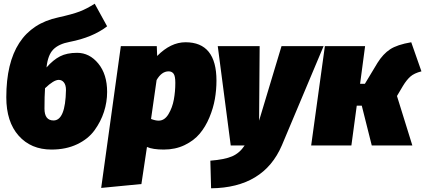

<svg xmlns="http://www.w3.org/2000/svg" viewBox="-20 -785 2294 1036"><path d="M396 -500Q463 -500 510.5 -442Q558 -384 558 -289Q558 -234 541 -181.5Q524 -129 490 -82Q456 -35 396 -6.5Q336 22 258 22Q147 22 80.5 -53Q14 -128 14 -260Q14 -631 294 -691Q371 -708 410 -723Q449 -738 491 -765L558 -643Q480 -583 356 -559Q297 -548 267.5 -518Q238 -488 231 -421Q267 -462 304 -481Q341 -500 396 -500ZM269 -135Q333 -135 336 -299Q336 -326 325 -340Q314 -354 297 -354Q270 -354 223 -309Q220 -266 220 -199Q220 -135 269 -135Z M526 229 632 -536H826L828 -483Q901 -557 981 -557Q1148 -557 1148 -350Q1148 -300 1139.5 -251Q1131 -202 1110 -151.5Q1089 -101 1057.5 -63.5Q1026 -26 976 -2Q926 22 864 22Q804 22 773 8L743 208ZM836 -134Q868 -134 889 -169Q910 -204 918 -247.5Q926 -291 926 -338Q926 -375 916.5 -387.5Q907 -400 890 -400Q852 -400 825 -353L795 -143Q819 -134 836 -134Z M1726 -536 1501 -1Q1403 228 1119 231L1115 82Q1192 76 1232.5 58.5Q1273 41 1300 0H1225L1155 -536H1381L1378 -134L1499 -536Z M2199 -557 2254 -400Q2215 -390 2194.5 -372Q2174 -354 2154 -321L2122 -267L2205 0H1986L1932 -215H1905L1876 0H1659L1733 -536H1950L1923 -333H1949L2017 -446Q2047 -494 2085 -519Q2123 -544 2199 -557Z"/></svg>

Font: Fira Sans Ultra
Style: Italic
Weight: 950
Italic angle: -8°
Designer: Carrois Corporate & Edenspiekermann AG
Foundry: Carrois Corporate GbR & Edenspiekermann AG
Version: Version 4.203;PS 004.203;hotconv 1.0.88;makeotf.lib2.5.64775